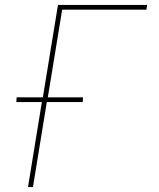

<svg xmlns="http://www.w3.org/2000/svg" viewBox="-20 -755 640 775"><path d="M93 0 149 -343H46L47 -362H153L214 -735H574L571 -716H231L173 -362H315L314 -343H169L113 0Z"/></svg>

Font: Iosevka Aile Thin Oblique
Style: Regular
Weight: 100
Italic angle: -9°
Designer: Belleve Invis
Foundry: Belleve Invis
Version: Version 31.1.0; ttfautohint (v1.8.4)